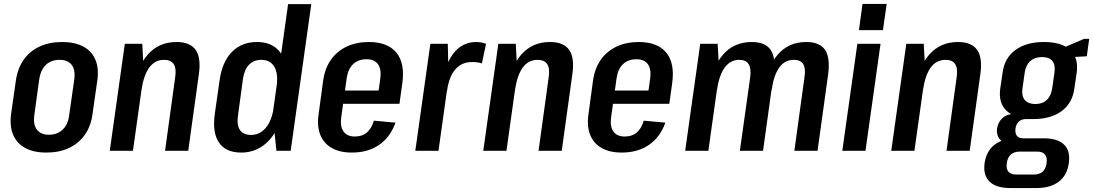

<svg xmlns="http://www.w3.org/2000/svg" viewBox="-20 -761 5517 969"><path d="M214 9Q150 9 107.5 -14Q65 -37 46.5 -80.5Q28 -124 36 -186L60 -354Q69 -416 99.5 -459.5Q130 -503 179.5 -526Q229 -549 293 -549Q358 -549 400.5 -526Q443 -503 461.5 -459.5Q480 -416 471 -354L447 -186Q439 -124 408 -80.5Q377 -37 328 -14Q279 9 214 9ZM227 -81Q269 -81 296 -106.5Q323 -132 329 -179L355 -361Q361 -409 341.5 -434Q322 -459 280 -459Q253 -459 231.5 -448Q210 -437 196.5 -415Q183 -393 178 -361L153 -179Q147 -132 166.5 -106.5Q186 -81 227 -81Z M864 -370Q871 -415 857 -437Q843 -459 808 -459Q762 -459 733.5 -420.5Q705 -382 694 -305L642 -236L650 -289Q668 -418 724 -483.5Q780 -549 871 -549Q940 -549 968 -508.5Q996 -468 983 -382L930 0H813ZM610 -540H698L706 -392L651 0H534Z M1197 9Q1120 9 1085.5 -41Q1051 -91 1064 -186L1088 -354Q1101 -449 1150.5 -499Q1200 -549 1277 -549Q1333 -549 1369 -522Q1405 -495 1419.5 -444Q1434 -393 1424 -320L1410 -222Q1400 -150 1371 -98.5Q1342 -47 1297.5 -19Q1253 9 1197 9ZM1247 -80Q1277 -80 1300.5 -96.5Q1324 -113 1339.5 -143.5Q1355 -174 1361 -216L1376 -325Q1385 -389 1364.5 -424Q1344 -459 1299 -459Q1261 -459 1237 -434.5Q1213 -410 1206 -362L1181 -177Q1174 -130 1191 -105Q1208 -80 1247 -80ZM1356 -184 1434 -740H1551L1447 0H1375Z M1756 9Q1695 9 1654.5 -14Q1614 -37 1596.5 -80.5Q1579 -124 1588 -185L1611 -355Q1620 -417 1650.5 -460Q1681 -503 1730 -526Q1779 -549 1842 -549Q1936 -549 1980.5 -495.5Q2025 -442 2010 -338L1996 -237H1691L1701 -304H1912L1886 -270L1899 -362Q1906 -411 1888 -436.5Q1870 -462 1830 -462Q1789 -462 1763 -438Q1737 -414 1730 -368L1702 -168Q1696 -122 1714 -97Q1732 -72 1771 -72Q1808 -72 1831.5 -92Q1855 -112 1867 -152L1976 -142Q1950 -69 1893.5 -30Q1837 9 1756 9Z M2152 -540H2240L2244 -364L2193 0H2076ZM2209 -324Q2224 -434 2268.5 -491.5Q2313 -549 2384 -549Q2397 -549 2409.5 -546.5Q2422 -544 2433 -540L2412 -441Q2390 -448 2363 -448Q2310 -448 2278 -411Q2246 -374 2236 -302Z M2749 -370Q2756 -415 2742 -437Q2728 -459 2693 -459Q2647 -459 2618.5 -420.5Q2590 -382 2579 -305L2527 -236L2535 -289Q2553 -418 2609 -483.5Q2665 -549 2756 -549Q2825 -549 2853 -508.5Q2881 -468 2868 -382L2815 0H2698ZM2495 -540H2583L2591 -392L2536 0H2419Z M3118 9Q3057 9 3016.5 -14Q2976 -37 2958.5 -80.5Q2941 -124 2950 -185L2973 -355Q2982 -417 3012.5 -460Q3043 -503 3092 -526Q3141 -549 3204 -549Q3298 -549 3342.5 -495.5Q3387 -442 3372 -338L3358 -237H3053L3063 -304H3274L3248 -270L3261 -362Q3268 -411 3250 -436.5Q3232 -462 3192 -462Q3151 -462 3125 -438Q3099 -414 3092 -368L3064 -168Q3058 -122 3076 -97Q3094 -72 3133 -72Q3170 -72 3193.5 -92Q3217 -112 3229 -152L3338 -142Q3312 -69 3255.5 -30Q3199 9 3118 9Z M4040 -370Q4047 -415 4034 -437Q4021 -459 3986 -459Q3941 -459 3913 -420.5Q3885 -382 3874 -305L3822 -236L3829 -289Q3848 -418 3903.5 -483.5Q3959 -549 4049 -549Q4118 -549 4144.5 -508.5Q4171 -468 4159 -382L4106 0H3989ZM3514 -540H3602L3610 -392L3555 0H3438ZM3766 -370Q3772 -415 3758.5 -437Q3745 -459 3711 -459Q3666 -459 3637.5 -420Q3609 -381 3598 -305L3546 -236L3554 -289Q3572 -418 3627.5 -483.5Q3683 -549 3774 -549Q3843 -549 3870 -508.5Q3897 -468 3884 -382L3831 0H3714Z M4424 -540 4348 0H4231L4307 -540ZM4455 -741 4436 -609H4315L4333 -741Z M4808 -370Q4815 -415 4801 -437Q4787 -459 4752 -459Q4706 -459 4677.5 -420.5Q4649 -382 4638 -305L4586 -236L4594 -289Q4612 -418 4668 -483.5Q4724 -549 4815 -549Q4884 -549 4912 -508.5Q4940 -468 4927 -382L4874 0H4757ZM4554 -540H4642L4650 -392L4595 0H4478Z M5195 -160Q5106 -160 5062 -200Q5018 -240 5028 -313L5040 -395Q5050 -469 5105 -509Q5160 -549 5249 -549Q5338 -549 5381 -509Q5424 -469 5414 -395L5402 -313Q5392 -240 5337.5 -200Q5283 -160 5195 -160ZM5079 188Q5007 188 4974 155.5Q4941 123 4949 63Q4958 1 5000 -31Q5042 -63 5114 -63H5246Q5318 -63 5350.5 -31Q5383 1 5374 63Q5366 123 5324 155.5Q5282 188 5211 188ZM5197 120Q5254 120 5262 63Q5266 34 5254 19Q5242 4 5214 4H5128Q5069 4 5061 63Q5053 120 5111 120ZM5083 -37Q5044 -37 5026 -58Q5008 -79 5012 -112Q5017 -146 5041 -166.5Q5065 -187 5105 -187H5198L5195 -160H5158Q5135 -160 5121.5 -147Q5108 -134 5105 -112Q5102 -90 5111.5 -76.5Q5121 -63 5144 -63H5181L5177 -37ZM5205 -236Q5241 -236 5262.5 -256Q5284 -276 5290 -313L5302 -397Q5307 -434 5291 -453.5Q5275 -473 5239 -473Q5203 -473 5180.5 -453.5Q5158 -434 5152 -397L5140 -313Q5135 -276 5152.5 -256Q5170 -236 5205 -236ZM5323 -510 5451 -565H5477L5465 -477L5317 -469Z"/></svg>

Font: Pathway Extreme Condensed SemiBold
Style: Italic
Weight: 600
Width: 3
Italic angle: -8°
Version: Version 1.001;gftools[0.9.26]